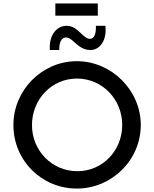

<svg xmlns="http://www.w3.org/2000/svg" viewBox="-20 -1089 896 1117"><path d="M302 -1069V-998H549V-1069ZM506 -798C561 -798 603 -854 593 -939H538C539 -895 530 -863 503 -863C485 -863 468 -879 450 -896C428 -917 403 -939 369 -939C303 -939 264 -876 270 -798H325C323 -840 337 -871 364 -871C382 -871 397 -858 413 -843C437 -823 462 -798 506 -798ZM58 -362C58 -154 223 8 427 8C630 8 799 -157 799 -362C799 -563 630 -733 427 -733C223 -733 58 -563 58 -362ZM166 -361C166 -510 279 -632 428 -632C574 -632 691 -512 691 -362C691 -212 576 -93 430 -93C282 -93 166 -213 166 -361Z"/></svg>

Font: Reem Kufi
Style: Regular
Weight: 400
Designer: Khaled Hosny
Version: Version 0.007